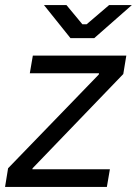

<svg xmlns="http://www.w3.org/2000/svg" viewBox="-34 -740 542 760"><path d="M-14 0H389L401 -70H94L95 -74L454 -447L466 -520H96L84 -450H358L357 -445L-2 -74ZM245 -589H339L488 -720H398L309 -644H292L229 -720H140Z"/></svg>

Font: Fixel Text 20240404
Style: Italic
Weight: 400
Width: 4
Italic angle: -10°
Designer: AlfaBravo + MacPaw
Foundry: Kyrylo Tkachov, Marchela Mozhyna, Serhii Makarenko, Maria Weinstein, Zakhar Kryvoshyya
Version: Version 1.211;Glyphs 3.2 (3225)